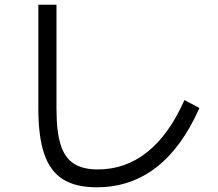

<svg xmlns="http://www.w3.org/2000/svg" viewBox="-20 -791 920 812"><path d="M142.2 -331.1V-771.1H218.9V-331.1Q218.9 -235.6 236.1 -180Q253.3 -124.4 291.7 -99.4Q330 -74.4 393.3 -74.4Q511.1 -74.4 603.3 -148.3Q695.6 -222.2 760 -367.8L823.3 -334.4Q750 -167.8 641.1 -83.3Q532.2 1.1 388.9 1.1Q300 1.1 246.1 -32.8Q192.2 -66.7 167.2 -139.4Q142.2 -212.2 142.2 -331.1Z"/></svg>

Font: Paperlogy 4 Regular
Style: Regular
Weight: 400
Designer: redesigned by Lee Juim, glyphs from Gmarket Sans & Montserrat
Foundry: PT&
Version: Version 1.001